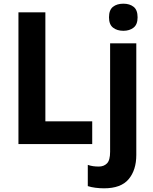

<svg xmlns="http://www.w3.org/2000/svg" viewBox="-20 -781 829 1041"><path d="M80 0V-714H226V-123H480V0ZM571 -687Q571 -727 592.5 -744Q614 -761 649 -761Q683 -761 704.5 -744Q726 -727 726 -687Q726 -648 704 -631Q682 -614 649 -614Q615 -614 593 -631Q571 -648 571 -687ZM544 240Q521 240 497.5 237Q474 234 456 228V113Q471 118 485 120Q499 122 516 122Q543 122 560 105Q577 88 577 42V-546H719V59Q719 141 677.5 190.5Q636 240 544 240Z"/></svg>

Font: Noto Sans SemiCondensed
Style: Bold
Weight: 700
Width: 4
Designer: Monotype Design Team
Foundry: Monotype Imaging Inc.
Version: Version 2.013; ttfautohint (v1.8.4.7-5d5b)